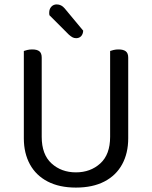

<svg xmlns="http://www.w3.org/2000/svg" viewBox="-20 -837 689 870"><path d="M324 13Q249 13 196 -14.5Q143 -42 115.5 -92.5Q88 -143 88 -210V-292H169V-217Q169 -137 213.5 -96.5Q258 -56 324 -56Q390 -56 434.5 -96.5Q479 -137 479 -217V-292H561V-210Q561 -143 533.5 -92.5Q506 -42 453 -14.5Q400 13 324 13ZM169 -251H88V-606Q93 -608 103.5 -610.5Q114 -613 126 -613Q148 -613 158.5 -604.5Q169 -596 169 -576ZM561 -251H479V-606Q484 -608 494.5 -610.5Q505 -613 517 -613Q539 -613 550 -604.5Q561 -596 561 -576ZM292 -680 204 -768Q203 -772 203 -775Q203 -778 203 -780Q203 -796 212.5 -806.5Q222 -817 237 -817Q258 -817 273 -799L357 -698Q356 -682 347.5 -673Q339 -664 325 -664Q315 -664 307.5 -668.5Q300 -673 292 -680Z"/></svg>

Font: Baloo Bhaijaan 2
Style: Regular
Weight: 400
Designer: Sanskriti Dholi, Noopur Datye and Ek Type
Foundry: Ek Type
Version: Version 1.701